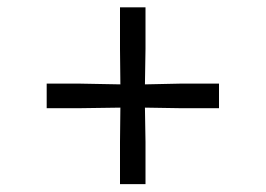

<svg xmlns="http://www.w3.org/2000/svg" viewBox="-20 -552 709 512"><path d="M300 -61V-173.5L301 -265L194 -263.5H104.5V-329H194L301 -327L300 -421.5V-532.5H368V-421.5L366.5 -327L459.5 -329H564V-263.5H459.5L366.5 -265L368 -173.5V-61Z"/></svg>

Font: Merriweather 96pt ExtraBold
Style: Regular
Weight: 800
Version: Version 2.100